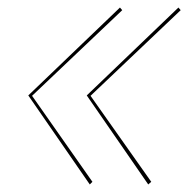

<svg xmlns="http://www.w3.org/2000/svg" viewBox="-20 -509 511 509"><path d="M381 -27 373 -20 210 -256 453 -489 459 -482 220 -255ZM225 -27 218 -20 55 -256 298 -489 304 -482 65 -255Z"/></svg>

Font: Jost Thin
Style: Italic
Weight: 200
Italic angle: -5°
Version: Version 3.710